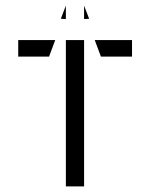

<svg xmlns="http://www.w3.org/2000/svg" viewBox="-20 -694 541 685"><path d="M45 -492H155L177 -551H45ZM197 -627 215 -626V-674ZM215 -29H280V-551H215ZM280 -626 298 -627 280 -674ZM318 -551 340 -492H451V-551Z"/></svg>

Font: Charger Static
Style: Regular
Weight: 1000
Designer: Jasper
Foundry: KineticPlasma Fonts/Cannot Into Space Fonts
Version: Version 1.1